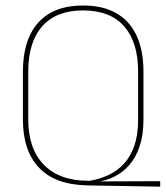

<svg xmlns="http://www.w3.org/2000/svg" viewBox="-20 -668 607 700"><path d="M564 -7.5V12.5L301 8Q182 6 122.8 -56Q63.5 -118 63.5 -232.5V-406.5Q63.5 -523.5 119.8 -585.8Q176 -648 283 -648Q354.5 -648 403.5 -620.2Q452.5 -592.5 477.8 -538.5Q503 -484.5 503 -406.5V-231.5Q503 -176 489.2 -135Q475.5 -94 451.5 -66.5Q427.5 -39 396.5 -23.8Q365.5 -8.5 331 -4.5L322 -6.5ZM301 -9H308.5Q345 -15.5 376.8 -30.5Q408.5 -45.5 432.5 -71.8Q456.5 -98 470 -137.2Q483.5 -176.5 483.5 -231.5V-407Q483.5 -514.5 432.5 -572.2Q381.5 -630 283 -630Q185 -630 134 -572.2Q83 -514.5 83 -407V-232.5Q83 -126 139.8 -67.5Q196.5 -9 301 -9Z"/></svg>

Font: Anek Devanagari Medium Thin
Style: Regular
Weight: 250
Version: Version 1.003